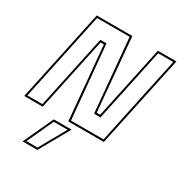

<svg xmlns="http://www.w3.org/2000/svg" viewBox="-230 -852 1192 1268"><g transform="rotate(30 366.0 -217.5)"><path d="M4.5 -13.5H119L238 -572.5H285L337 -13.5H585L728 -686.5H613.5L495 -129.5H446L395.5 -686.5H147.5ZM-12 0 137 -700H408.5L458 -143.5H484.5L603 -700H744.5L595.5 0H324L273.5 -558H248L129.5 0ZM128.5 265 234.5 36H370L241.5 265ZM149.5 251H234.5L347.5 50H242.5Z"/></g></svg>

Font: Tourney Thin Thin
Style: Italic
Weight: 250
Italic angle: -12°
Version: Version 1.015